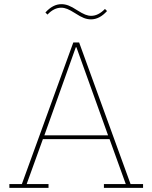

<svg xmlns="http://www.w3.org/2000/svg" viewBox="-20 -902 731 922"><path d="M25 -18H85L332 -698H360L607 -18H667V0H479V-18H584L506 -234H186L108 -18H213V0H25ZM193 -252H499L347 -675H344ZM417 -809Q400 -809 383 -815.5Q366 -822 340 -839Q318 -853 303 -859Q288 -865 274 -865Q239 -865 208 -832L198 -842Q234 -882 275 -882Q292 -882 309 -875.5Q326 -869 352 -852Q374 -838 389 -832Q404 -826 418 -826Q452 -826 484 -859L494 -849Q458 -809 417 -809Z"/></svg>

Font: IBM Plex Serif Thin
Style: Regular
Weight: 100
Designer: Mike Abbink, Paul van der Laan, Pieter van Rosmalen
Foundry: Bold Monday
Version: Version 3.001